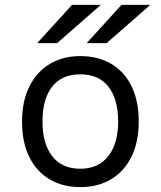

<svg xmlns="http://www.w3.org/2000/svg" viewBox="-20 -752 656 784"><path d="M308 12Q236.5 12 183 -19.5Q129.5 -51 99.8 -110.8Q70 -170.5 70 -255Q70 -338.5 99.8 -398.5Q129.5 -458.5 183 -490.8Q236.5 -523 308 -523Q380 -523 433.8 -491.5Q487.5 -460 517 -400Q546.5 -340 546.5 -256Q546.5 -172.5 517 -112.5Q487.5 -52.5 433.8 -20.2Q380 12 308 12ZM308 -63Q382 -63 422.2 -114.5Q462.5 -166 462.5 -256Q462.5 -345.5 423.5 -397Q384.5 -448.5 308 -448.5Q232.5 -448.5 193 -398.2Q153.5 -348 153.5 -255Q153.5 -166 193 -114.5Q232.5 -63 308 -63ZM334 -576 476 -732H593.5L415.5 -576ZM132 -576 274 -732H391.5L213.5 -576Z"/></svg>

Font: Overpass Mono
Style: Regular
Weight: 400
Designer: Delve Withrington, Dave Bailey
Foundry: Delve Fonts LLC
Version: Version 4.000